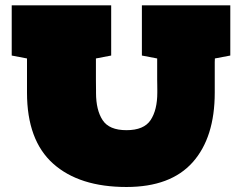

<svg xmlns="http://www.w3.org/2000/svg" viewBox="-20 -708 931 736"><path d="M464.8 8.8Q283.7 8.8 183.6 -80.8Q83.5 -170.4 83.5 -353V-483.9L24.9 -495.1V-687.5H406.2V-495.1L347.7 -483.9V-402.3Q347.7 -392.1 347.9 -381.8Q348.1 -371.6 348.1 -362.3V-352.1Q348.1 -286.1 373.3 -247.6Q398.4 -209 464.8 -209Q531.7 -209 557.4 -247.8Q583 -286.6 583 -353V-364.3Q583 -373 582.8 -383.1Q582.5 -393.1 582.5 -403.3V-483.9L523.9 -495.1V-687.5H862.8V-495.1L803.7 -483.9Q803.2 -476.6 803.2 -469.5Q803.2 -462.4 803.2 -455.6V-353Q803.2 -181.2 718.8 -86.2Q634.3 8.8 464.8 8.8Z"/></svg>

Font: Holtwood One SC
Style: Regular
Weight: 400
Designer: Vernon Adams
Foundry: Vernon Adams
Version: Version 1.100; ttfautohint (v1.8.4.7-5d5b)